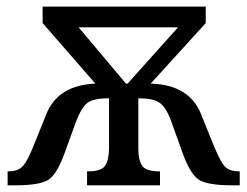

<svg xmlns="http://www.w3.org/2000/svg" viewBox="-20 -556 742 576"><path d="M119.1 -213.9Q153.8 -300.3 266.1 -305.2L107.9 -486.8V-536.1H597.2V-486.8L432.1 -305.2Q547.9 -301.8 583 -213.9L620.1 -122.1Q642.6 -66.9 656.7 -54.4Q670.9 -42 695.8 -42H699.2V0H678.2Q601.6 0 576.2 -17.1Q550.8 -34.2 528.8 -94.2L494.1 -190.9Q478 -235.4 458 -248.3Q438 -261.2 395 -261.2V-108.9Q395 -76.2 406.2 -59.1Q417.5 -42 457 -42H460V0H241.2V-42H245.1Q284.2 -42 295.7 -59.3Q307.1 -76.7 307.1 -113.8V-261.2Q260.3 -261.2 242.2 -247.3Q224.1 -233.4 208 -190.9L172.9 -94.2Q149.4 -29.8 122.3 -14.9Q95.2 0 23.9 0H2.9V-42H5.9Q35.2 -42 49.6 -58.8Q64 -75.7 82 -122.1ZM357.9 -305.2H362.8L514.2 -474.1H215.8Z"/></svg>

Font: Droid Serif
Style: Regular
Weight: 400
Designer: Monotype Design team
Foundry: Monotype Imaging Inc.
Version: Version 1.03